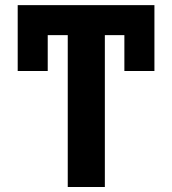

<svg xmlns="http://www.w3.org/2000/svg" viewBox="-20 -748 688 768"><path d="M399.4 -727.5Q399.4 -545.9 399.4 0Q362.3 0 251 0Q251 -181.6 251 -727.5Q288.1 -727.5 399.4 -727.5ZM597.7 -727.5Q597.7 -697.3 597.7 -607.4Q460.9 -607.4 50.8 -607.4Q50.8 -637.7 50.8 -727.5Q187.5 -727.5 597.7 -727.5ZM597.7 -727.5Q597.7 -661.1 597.7 -463.9Q567.4 -463.9 477.5 -463.9Q477.5 -529.3 477.5 -727.5Q507.8 -727.5 597.7 -727.5ZM170.9 -727.5Q170.9 -661.1 170.9 -463.9Q141.6 -463.9 50.8 -463.9Q50.8 -529.3 50.8 -727.5Q81.1 -727.5 170.9 -727.5Z"/></svg>

Font: DeepSea
Style: Bold
Weight: 700
Designer: Stem
Version: Version 3.019;git-0a5106e0b